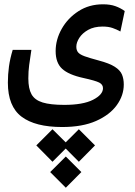

<svg xmlns="http://www.w3.org/2000/svg" viewBox="-20 -417 626 893"><path d="M269 173.8Q144 173.8 80.3 125.7Q16.6 77.6 16.6 -32.7Q16.6 -70.3 21.7 -107.7Q26.9 -145 39.1 -185.1H126Q119.6 -143.6 115.7 -114.5Q111.8 -85.4 111.8 -52.2Q111.8 -4.9 126.7 21.7Q141.6 48.3 178.2 59.6Q214.8 70.8 278.8 70.8Q366.2 70.8 412.6 47.1Q459 23.4 459 -6.8Q459 -23.9 441.4 -33Q423.8 -42 368.2 -54.2Q298.8 -69.3 268.8 -97.2Q238.8 -125 238.8 -179.2Q238.8 -232.9 267.1 -283Q295.4 -333 345 -365Q394.5 -397 459 -397Q492.7 -397 516.6 -388.4Q540.5 -379.9 560.1 -365.7L540 -270.5Q522.5 -280.3 503.2 -286.9Q483.9 -293.5 457.5 -293.5Q417.5 -293.5 390.1 -278.1Q362.8 -262.7 348.9 -241Q335 -219.2 335 -199.7Q335 -183.1 343.5 -173.1Q352.1 -163.1 374.5 -155Q397 -147 439 -135.7Q488.8 -122.6 513.9 -106.4Q539.1 -90.3 547.4 -70.1Q555.7 -49.8 555.7 -23.9Q555.7 26.9 523.2 72Q490.7 117.2 427 145.5Q363.3 173.8 269 173.8ZM346.7 184.1 421.9 259.3 346.7 335.4 285.6 273.9 224.1 335.4 148.9 259.3 224.1 184.1 285.6 245.1ZM286.1 311 358.4 383.3 286.1 456.1 213.4 383.3Z"/></svg>

Font: CaskaydiaMono NF
Style: Regular
Weight: 400
Designer: Aaron Bell
Foundry: Saja Typeworks
Version: Version 2111.001; ttfautohint (v1.8.4);Nerd Fonts 3.1.1